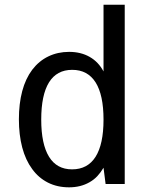

<svg xmlns="http://www.w3.org/2000/svg" viewBox="-20 -780 642 814"><path d="M359.4 -7.3Q378.4 -18.1 392.6 -33.2Q406.7 -48.3 418.9 -68.8L427.7 0H508.8V-759.8H418.9V-477.1Q397.5 -517.6 360.1 -538.8Q322.8 -560.1 272.9 -560.1Q225.1 -560.1 185.3 -541Q145.5 -522 116.7 -484.4Q88.4 -446.8 74.2 -393.6Q60.1 -340.3 60.1 -274.4Q60.1 -208.5 74.2 -154.8Q88.4 -101.1 116.7 -63Q143.6 -25.9 183.1 -5.9Q222.7 14.2 272.9 14.2Q321.8 14.2 359.4 -7.3ZM188 -115.2Q154.8 -168.9 154.8 -272.9Q154.8 -377.4 187.7 -430.7Q220.7 -483.9 286.1 -483.9Q351.6 -483.9 385.3 -430.7Q418.9 -377.4 418.9 -272.9Q418.9 -168.9 385.3 -115.5Q351.6 -62 285.6 -62Q220.7 -62 188 -115.2Z"/></svg>

Font: Hack Dev
Style: Regular
Weight: 400
Designer: Christopher Simpkins
Foundry: Christopher Simpkins
Version: Version 2.0315